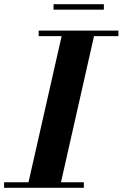

<svg xmlns="http://www.w3.org/2000/svg" viewBox="-62 -896 586 916"><path d="M68 0 238 -750H392.5L223 0ZM-42.5 0V-26.5H338V0ZM122.5 -723.5V-750H503V-723.5ZM193.5 -850V-876H433.5V-850Z"/></svg>

Font: Bodoni Moda 9pt
Style: Bold Italic
Weight: 700
Italic angle: -13°
Designer: Owen Earl
Foundry: indestructible type
Version: Version 2.004